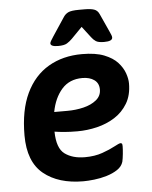

<svg xmlns="http://www.w3.org/2000/svg" viewBox="-52 -762 643 813"><g transform="rotate(-5 269.5 -355.5)"><path d="M213 -573Q181 -573 181 -587Q181 -593 196 -615L247 -692Q255 -705 268 -711.5Q281 -718 315 -718H338Q364 -718 378.5 -713Q393 -708 400 -692L435 -615Q439 -606 441.5 -600Q444 -594 444 -589Q444 -573 409 -573Q384 -573 373.5 -580Q363 -587 355 -598L319 -645L273 -598Q263 -588 251 -580.5Q239 -573 213 -573ZM310 -530Q368 -530 404.5 -515.5Q441 -501 461 -479Q481 -457 489.5 -433Q498 -409 498 -389Q498 -339 477 -304Q456 -269 422 -247.5Q388 -226 346.5 -216Q305 -206 263 -206Q232 -206 208.5 -208Q185 -210 166 -213Q167 -142 200 -118Q233 -94 285 -94Q327 -94 359.5 -105.5Q392 -117 413 -128.5Q434 -140 440 -140Q443 -140 445.5 -138Q448 -136 448 -127Q448 -114 446 -94Q444 -74 441 -61Q435 -41 415.5 -28Q396 -15 369.5 -7Q343 1 316 4Q289 7 270 7Q164 7 101 -44.5Q38 -96 38 -208Q38 -315 72 -386.5Q106 -458 167.5 -494Q229 -530 310 -530ZM303 -429Q248 -429 215.5 -392Q183 -355 172 -296H228Q264 -296 297 -304Q330 -312 351.5 -329.5Q373 -347 373 -374Q373 -401 353.5 -415Q334 -429 303 -429Z"/></g></svg>

Font: Asap SemiBold
Style: Italic
Weight: 600
Italic angle: -6°
Designer: Pablo Cosgaya
Foundry: Omnibus-Type
Version: Version 3.001; ttfautohint (v1.8.3)